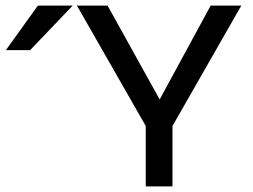

<svg xmlns="http://www.w3.org/2000/svg" viewBox="-20 -669 909 689"><path d="M846 -649 599 -217V0H503V-217L256 -649H366L553 -312L736 -649ZM1 -489 116 -649H241L88 -489Z"/></svg>

Font: Syne Med Modified
Style: Regular
Weight: 500
Designer: Lucas Descroix
Foundry: Bonjour Monde
Version: Version 2.200